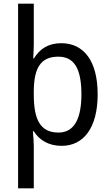

<svg xmlns="http://www.w3.org/2000/svg" viewBox="-20 -780 599 1040"><path d="M509 -269C509 -451 433 -546 312 -546C240 -546 195 -514 164 -464H160C161 -485 163 -517 163 -539V-760H78V240H163V10C163 -11 160 -50 158 -69H163C192 -23 241 10 314 10C433 10 509 -88 509 -269ZM421 -269C421 -144 386 -62 297 -62C198 -62 163 -132 163 -268V-287C164 -413 201 -473 296 -473C382 -473 421 -408 421 -269Z"/></svg>

Font: Noto Sans Myanmar UI SemiCondensed
Style: Regular
Weight: 400
Width: 4
Designer: Monotype Design Team
Foundry: Monotype Imaging Inc.
Version: Version 2.103